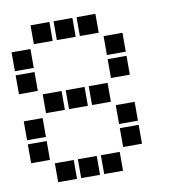

<svg xmlns="http://www.w3.org/2000/svg" viewBox="-78 -761 756 822"><g transform="rotate(-10 300.0 -350.0)"><path d="M110 -691Q109 -691 109 -691Q109 -691 109 -690V-610Q109 -609 109 -609Q109 -609 110 -609H190Q191 -609 191 -609Q191 -609 191 -610V-690Q191 -691 191 -691Q191 -691 190 -691ZM210 -691Q209 -691 209 -691Q209 -691 209 -690V-610Q209 -609 209 -609Q209 -609 210 -609H290Q291 -609 291 -609Q291 -609 291 -610V-690Q291 -691 291 -691Q291 -691 290 -691ZM310 -691Q309 -691 309 -691Q309 -691 309 -690V-610Q309 -609 309 -609Q309 -609 310 -609H390Q391 -609 391 -609Q391 -609 391 -610V-690Q391 -691 391 -691Q391 -691 390 -691ZM10 -591Q9 -591 9 -591Q9 -591 9 -590V-510Q9 -509 9 -509Q9 -509 10 -509H90Q91 -509 91 -509Q91 -509 91 -510V-590Q91 -591 91 -591Q91 -591 90 -591ZM410 -591Q409 -591 409 -591Q409 -591 409 -590V-510Q409 -509 409 -509Q409 -509 410 -509H490Q491 -509 491 -509Q491 -509 491 -510V-590Q491 -591 491 -591Q491 -591 490 -591ZM10 -491Q9 -491 9 -491Q9 -491 9 -490V-410Q9 -409 9 -409Q9 -409 10 -409H90Q91 -409 91 -409Q91 -409 91 -410V-490Q91 -491 91 -491Q91 -491 90 -491ZM410 -491Q409 -491 409 -491Q409 -491 409 -490V-410Q409 -409 409 -409Q409 -409 410 -409H490Q491 -409 491 -409Q491 -409 491 -410V-490Q491 -491 491 -491Q491 -491 490 -491ZM110 -391Q109 -391 109 -391Q109 -391 109 -390V-310Q109 -309 109 -309Q109 -309 110 -309H190Q191 -309 191 -309Q191 -309 191 -310V-390Q191 -391 191 -391Q191 -391 190 -391ZM210 -391Q209 -391 209 -391Q209 -391 209 -390V-310Q209 -309 209 -309Q209 -309 210 -309H290Q291 -309 291 -309Q291 -309 291 -310V-390Q291 -391 291 -391Q291 -391 290 -391ZM310 -391Q309 -391 309 -391Q309 -391 309 -390V-310Q309 -309 309 -309Q309 -309 310 -309H390Q391 -309 391 -309Q391 -309 391 -310V-390Q391 -391 391 -391Q391 -391 390 -391ZM10 -291Q9 -291 9 -291Q9 -291 9 -290V-210Q9 -209 9 -209Q9 -209 10 -209H90Q91 -209 91 -209Q91 -209 91 -210V-290Q91 -291 91 -291Q91 -291 90 -291ZM410 -291Q409 -291 409 -291Q409 -291 409 -290V-210Q409 -209 409 -209Q409 -209 410 -209H490Q491 -209 491 -209Q491 -209 491 -210V-290Q491 -291 491 -291Q491 -291 490 -291ZM10 -191Q9 -191 9 -191Q9 -191 9 -190V-110Q9 -109 9 -109Q9 -109 10 -109H90Q91 -109 91 -109Q91 -109 91 -110V-190Q91 -191 91 -191Q91 -191 90 -191ZM410 -191Q409 -191 409 -191Q409 -191 409 -190V-110Q409 -109 409 -109Q409 -109 410 -109H490Q491 -109 491 -109Q491 -109 491 -110V-190Q491 -191 491 -191Q491 -191 490 -191ZM110 -91Q109 -91 109 -91Q109 -91 109 -90V-10Q109 -9 109 -9Q109 -9 110 -9H190Q191 -9 191 -9Q191 -9 191 -10V-90Q191 -91 191 -91Q191 -91 190 -91ZM210 -91Q209 -91 209 -91Q209 -91 209 -90V-10Q209 -9 209 -9Q209 -9 210 -9H290Q291 -9 291 -9Q291 -9 291 -10V-90Q291 -91 291 -91Q291 -91 290 -91ZM310 -91Q309 -91 309 -91Q309 -91 309 -90V-10Q309 -9 309 -9Q309 -9 310 -9H390Q391 -9 391 -9Q391 -9 391 -10V-90Q391 -91 391 -91Q391 -91 390 -91Z"/></g></svg>

Font: Doto ExtraBold
Style: Regular
Weight: 800
Monospace: yes
Version: Version 1.000